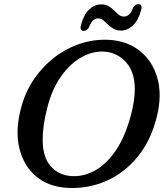

<svg xmlns="http://www.w3.org/2000/svg" viewBox="-20 -910 817 945"><path d="M515 -714Q606.5 -709 669 -658.8Q731.5 -608.5 754.8 -525Q778 -441.5 752.5 -338Q723.5 -218.5 657 -137.8Q590.5 -57 500.2 -18.2Q410 20.5 309 14.5Q217.5 9 156.2 -43.2Q95 -95.5 74.5 -183.5Q54 -271.5 85 -383.5Q105.5 -459 147.8 -521Q190 -583 248 -627.5Q306 -672 374.2 -694.8Q442.5 -717.5 515 -714ZM330 -43.5Q386.5 -39 443 -68.2Q499.5 -97.5 547 -165Q594.5 -232.5 624 -342Q634.5 -381 639 -413.8Q643.5 -446.5 643.5 -473.5Q642.5 -556.5 601 -603Q559.5 -649.5 499 -655.5Q442 -661 385 -630.5Q328 -600 282 -536.2Q236 -472.5 212.5 -379Q200.5 -332.5 195.2 -293.8Q190 -255 190 -223Q190 -136.5 229.2 -92.2Q268.5 -48 330 -43.5ZM575.5 -759.5Q554 -759.5 538.8 -768.5Q523.5 -777.5 511.5 -789.2Q499.5 -801 488.2 -810.2Q477 -819.5 463.5 -819.5Q434.5 -819.5 418.5 -777Q409 -758 392 -758Q370.5 -758 379 -787.5Q392 -838 418.8 -863.2Q445.5 -888.5 477.5 -888.5Q499.5 -888.5 514.8 -879.5Q530 -870.5 541.8 -858.5Q553.5 -846.5 564.8 -837.5Q576 -828.5 590 -828.5Q619.5 -828.5 634.5 -871Q644 -889.5 661.5 -889.5Q682.5 -889.5 674.5 -860Q661 -809.5 634.2 -784.5Q607.5 -759.5 575.5 -759.5Z"/></svg>

Font: Fraunces 9pt S100
Style: Italic
Weight: 400
Italic angle: -16°
Version: Version 1.000; ttfautohint (v1.8.3)